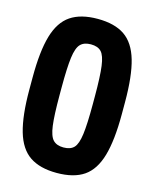

<svg xmlns="http://www.w3.org/2000/svg" viewBox="-113 -816 726 903"><g transform="rotate(15 250.0 -365.0)"><path d="M250 10Q168 10 118.5 -23.5Q69 -57 47 -133Q25 -209 25 -335V-395Q25 -522 47 -597.5Q69 -673 118.5 -706.5Q168 -740 250 -740Q333 -740 382 -706.5Q431 -673 453 -597.5Q475 -522 475 -395V-335Q475 -209 453 -133Q431 -57 382 -23.5Q333 10 250 10ZM250 -114Q284 -114 301 -132Q318 -150 324.5 -199.5Q331 -249 331 -345V-385Q331 -481 324.5 -530.5Q318 -580 301 -598Q284 -616 250 -616Q217 -616 199.5 -598Q182 -580 175.5 -530.5Q169 -481 169 -385V-345Q169 -249 175.5 -199.5Q182 -150 199.5 -132Q217 -114 250 -114Z"/></g></svg>

Font: M PLUS Code Latin
Style: Bold
Weight: 700
Designer: Coji Morishita
Foundry: UNDERFOREST DESIGN
Version: Version 1.002; ttfautohint (v1.8.3)